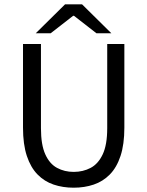

<svg xmlns="http://www.w3.org/2000/svg" viewBox="-20 -861 685 893"><path d="M322.6 12Q272.2 12 229.4 -2.5Q186.6 -16.9 154.7 -49.4Q122.7 -81.9 104.8 -135.8Q87 -189.6 87 -267.5V-656.3H170.5V-265Q170.5 -187.5 190.7 -143.1Q210.8 -98.6 245.5 -80.1Q280.1 -61.5 322.6 -61.5Q366.1 -61.5 401.4 -80.1Q436.7 -98.6 457.7 -143.1Q478.7 -187.5 478.7 -265V-656.3H558.4V-267.5Q558.4 -189.6 540.6 -135.8Q522.8 -81.9 490.7 -49.4Q458.6 -16.9 415.8 -2.5Q373 12 322.6 12ZM146.3 -706.3 282.7 -841H361.5L497.9 -706.3H428.5L324.1 -787.5H320.1L215.7 -706.3Z"/></svg>

Font: Source Sans 3
Style: Regular
Weight: 200
Designer: Paul D. Hunt
Foundry: Adobe
Version: Version 3.046;hotconv 1.0.118;makeotfexe 2.5.65603